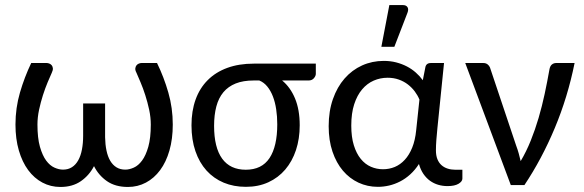

<svg xmlns="http://www.w3.org/2000/svg" viewBox="-20 -724 2284 751"><path d="M226.6 -60.5Q246.6 -60.5 261.5 -70.1Q276.4 -79.6 286.1 -97.2Q295.9 -114.7 300.5 -139.2Q305.2 -163.6 305.2 -192.9V-319.3H391.1V-187Q391.6 -158.7 396.5 -135.3Q401.4 -111.8 411.1 -95.2Q420.9 -78.6 435.5 -69.6Q450.2 -60.5 470.2 -60.5Q485.8 -60.5 503.4 -68.4Q521 -76.2 535.6 -95.9Q550.3 -115.7 560.1 -149.9Q569.8 -184.1 569.8 -236.8Q569.8 -265.1 563.5 -294.7Q557.1 -324.2 548.3 -351.6Q539.6 -378.9 529.8 -401.9Q520 -424.8 513.7 -439.5Q508.3 -449.7 509.3 -456.8Q510.3 -463.9 513.9 -468.5Q517.6 -473.1 523.2 -475.3Q528.8 -477.5 533.2 -477.5H594.2Q621.1 -422.4 638.4 -362.1Q655.8 -301.8 655.8 -236.8Q655.8 -180.7 642.8 -135.5Q629.9 -90.3 606.4 -58.6Q583 -26.9 550.8 -9.8Q518.6 7.3 480.5 7.3Q431.2 7.3 398.4 -15.4Q365.7 -38.1 347.7 -74.2Q329.1 -38.1 296.4 -15.4Q263.7 7.3 216.3 7.3Q178.2 7.3 146 -9.8Q113.8 -26.9 90.3 -58.6Q66.9 -90.3 53.7 -135.5Q40.5 -180.7 40.5 -236.8Q40.5 -301.8 58.1 -362.1Q75.7 -422.4 102.1 -477.5H163.1Q167.5 -477.5 173.1 -475.3Q178.7 -473.1 182.4 -468.5Q186 -463.9 186.8 -456.8Q187.5 -449.7 182.6 -439.5Q175.8 -424.8 166.3 -401.9Q156.7 -378.9 147.9 -351.6Q139.2 -324.2 132.8 -294.7Q126.5 -265.1 126.5 -236.8Q126.5 -184.1 136.2 -149.9Q146 -115.7 160.6 -95.9Q175.3 -76.2 192.9 -68.4Q210.4 -60.5 226.6 -60.5Z M1083.5 -409.2Q1115.7 -382.8 1134 -338.9Q1152.3 -294.9 1152.3 -233.9Q1152.3 -181.2 1137.7 -137Q1123 -92.8 1095.7 -60.8Q1068.4 -28.8 1029.5 -11Q990.7 6.8 941.9 6.8Q894 6.8 855 -9.5Q815.9 -25.9 787.8 -56.9Q759.8 -87.9 744.4 -132.6Q729 -177.2 729 -233.9Q729 -290 745.1 -334.7Q761.2 -379.4 792.5 -410.6Q823.7 -441.9 869.1 -458.5Q914.6 -475.1 972.7 -475.1H1215.3V-435.1Q1215.3 -426.8 1207.8 -418Q1200.2 -409.2 1187 -409.2ZM1064.5 -237.8Q1064.5 -268.6 1060.3 -296.4Q1056.2 -324.2 1047.4 -346.9Q1038.6 -369.6 1025.4 -385.7Q1012.2 -401.9 994.1 -409.2H972.7Q931.2 -409.2 901.9 -397.5Q872.6 -385.7 853.8 -363.3Q835 -340.8 826.2 -307.6Q817.4 -274.4 817.4 -231.9Q817.4 -147 848.9 -103.5Q880.4 -60.1 941.4 -60.1Q1003.9 -60.1 1034.2 -105.7Q1064.5 -151.4 1064.5 -237.8Z M1265.6 0ZM1730.5 3.9Q1711.4 3.9 1694.1 -1.2Q1676.8 -6.3 1662.1 -16.8Q1647.5 -27.3 1636.2 -43.7Q1625 -60.1 1618.7 -82.5Q1603.5 -59.1 1584.7 -42Q1565.9 -24.9 1544.9 -14.2Q1523.9 -3.4 1502 1.7Q1480 6.8 1458 6.8Q1417.5 6.8 1382.3 -9.5Q1347.2 -25.9 1321.3 -56.4Q1295.4 -86.9 1280.5 -130.9Q1265.6 -174.8 1265.6 -230.5Q1265.6 -289.1 1282.2 -336.4Q1298.8 -383.8 1327.9 -417Q1356.9 -450.2 1396.2 -468Q1435.5 -485.8 1481 -485.8Q1506.8 -485.8 1529.5 -480Q1552.2 -474.1 1571.5 -464.1Q1590.8 -454.1 1606.4 -440.2Q1622.1 -426.3 1633.8 -410.2L1643.6 -460Q1646.5 -477.5 1665.5 -477.5H1716.8L1690.9 -222.7Q1688.5 -199.2 1686.8 -177Q1685.1 -154.8 1685.1 -136.2Q1685.1 -115.7 1690.9 -101.3Q1696.8 -86.9 1707 -77.9Q1717.3 -68.8 1731 -64.5Q1744.6 -60.1 1760.3 -60.1H1788.6V-25.4Q1788.6 -14.2 1773.4 -5.1Q1758.3 3.9 1730.5 3.9ZM1478 -62Q1502.4 -62 1524.2 -71Q1545.9 -80.1 1563.2 -98.9Q1580.6 -117.7 1592.3 -146.5Q1604 -175.3 1607.9 -214.8L1620.6 -334.5Q1613.8 -351.1 1602.3 -366.5Q1590.8 -381.8 1575.2 -393.8Q1559.6 -405.8 1539.8 -412.8Q1520 -419.9 1496.1 -419.9Q1467.3 -419.9 1441.7 -408.7Q1416 -397.5 1396.5 -374.5Q1377 -351.6 1365.5 -316.4Q1354 -281.2 1354 -232.9Q1354 -188 1364 -155.8Q1374 -123.5 1391.1 -102.5Q1408.2 -81.5 1430.7 -71.8Q1453.1 -62 1478 -62ZM1471.7 -541 1502.9 -704.1H1556.2Q1568.8 -704.1 1574 -695.8Q1579.1 -687.5 1573.7 -673.8L1522.5 -541Z M2227.5 -477.5Q2200.7 -344.2 2149.9 -222.9Q2099.1 -101.6 2031.2 0H1978L1799.8 -477.5H1870.6Q1880.4 -477.5 1887.2 -472.2Q1894 -466.8 1896.5 -460L1999 -154.3Q2004.9 -138.7 2009 -123.8Q2013.2 -108.9 2016.6 -93.8Q2038.6 -130.9 2055.9 -173.8Q2073.2 -216.8 2086.7 -262.7Q2100.1 -308.6 2110.4 -356.4Q2120.6 -404.3 2128.9 -451.2Q2131.3 -465.8 2138.7 -471.7Q2146 -477.5 2155.3 -477.5Z"/></svg>

Font: Carlito
Style: Regular
Weight: 400
Designer: Lukasz Dziedzic
Foundry: tyPoland Lukasz Dziedzic
Version: Version 1.104